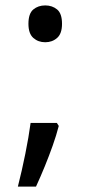

<svg xmlns="http://www.w3.org/2000/svg" viewBox="-20 -570 334 709"><path d="M190 -116 197 -105Q188 -70 174.5 -32Q161 6 145.5 44Q130 82 113 119H46Q61 60 73.5 -2Q86 -64 93 -116ZM147 -414Q121 -414 103 -430Q85 -446 85 -482Q85 -520 103 -535Q121 -550 147 -550Q173 -550 191 -535Q209 -520 209 -482Q209 -446 191 -430Q173 -414 147 -414Z"/></svg>

Font: lgurmukhi05
Style: Book
Weight: 400
Designer: Jelle Bosma - Monotype Design Team
Foundry: Monotype Imaging Inc.
Version: Version 2.003